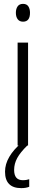

<svg xmlns="http://www.w3.org/2000/svg" viewBox="-20 -752 234 992"><path d="M99 -732Q118 -732 126.5 -719Q135 -706 135 -686Q135 -640 99 -640Q81 -640 71.5 -652.5Q62 -665 62 -686Q62 -706 71 -719Q80 -732 99 -732ZM125 -532V0H71V-532ZM53 126Q53 179 98 179Q108 179 117 177.5Q126 176 131 174V213Q114 220 90 220Q6 220 6 135Q6 96 28 58.5Q50 21 88 -11L121 0Q85 35 69 64.5Q53 94 53 126Z"/></svg>

Font: Noto Sans Khmer ExtraCondensed Light
Style: Regular
Weight: 300
Width: 2
Designer: Danh Hong and the Monotype Design Team
Foundry: Monotype Imaging Inc.
Version: Version 2.004; ttfautohint (v1.8.4.7-5d5b)